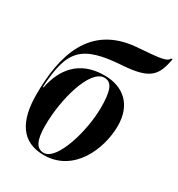

<svg xmlns="http://www.w3.org/2000/svg" viewBox="-184 -891 944 1019"><g transform="rotate(30 287.5 -381.0)"><path d="M236 10C419 10 500 -178 500 -321C500 -449 422 -518 306 -518C151 -518 80 -421 56 -300L52 -301C65 -533 119 -595 359 -611C531 -622 554 -669 575 -772H566C555 -749 528 -744 375 -733C101 -710 42 -483 42 -250C42 -87 100 10 236 10ZM230 0C186 0 165 -39 165 -130C165 -292 224 -507 311 -507C359 -507 374 -460 374 -359C374 -218 311 0 230 0Z"/></g></svg>

Font: Noto Serif Display Condensed
Style: Bold Italic
Weight: 700
Width: 3
Italic angle: -12°
Designer: Monotype Design Team
Foundry: Monotype Imaging Inc.
Version: Version 2.009